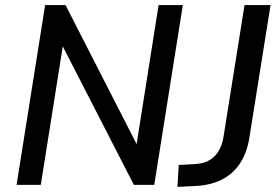

<svg xmlns="http://www.w3.org/2000/svg" viewBox="-20 -725 1093 753"><path d="M45 0 157 -705H237L528 -136H512L602 -705H697L585 0H505L214 -567H230L140 0ZM676 8 681 -78 750 -82Q780 -84 802 -97Q824 -110 838 -133.5Q852 -157 857 -191L939 -705H1041L958 -185Q949 -128 923 -87Q897 -46 854.5 -23Q812 0 753 4Z"/></svg>

Font: Nunito Sans 10pt SemiCondensed SemiBold
Style: Italic
Weight: 600
Width: 4
Italic angle: -9°
Designer: Vernon Adams
Foundry: Vernon Adams
Version: Version 3.101;gftools[0.9.27]